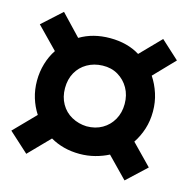

<svg xmlns="http://www.w3.org/2000/svg" viewBox="-101 -603 703 715"><g transform="rotate(15 250.0 -245.0)"><path d="M61 28 -15 -41 65 -123Q48 -149 38.5 -180Q29 -211 29 -246Q29 -280 38.5 -312Q48 -344 65 -369L-15 -451L60 -519L136 -439Q161 -454 190 -461.5Q219 -469 252 -469Q285 -469 314 -461.5Q343 -454 367 -439L443 -517L513 -453L437 -374Q455 -347 465.5 -314.5Q476 -282 476 -246Q476 -210 466 -178.5Q456 -147 438 -120L515 -41L440 29L363 -50Q340 -38 311.5 -30.5Q283 -23 252 -23Q220 -23 191.5 -30.5Q163 -38 139 -52ZM251 -129Q285 -129 311 -144Q337 -159 352 -185.5Q367 -212 367 -246Q367 -280 352 -306.5Q337 -333 311 -348.5Q285 -364 251 -363Q218 -362 192 -347Q166 -332 151.5 -306Q137 -280 137 -246Q137 -212 152 -185.5Q167 -159 193.5 -144.5Q220 -130 251 -129Z"/></g></svg>

Font: Nunito Sans 7pt Condensed Black
Style: Regular
Weight: 900
Width: 3
Designer: Vernon Adams
Foundry: Vernon Adams
Version: Version 3.101;gftools[0.9.27]